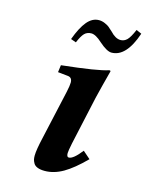

<svg xmlns="http://www.w3.org/2000/svg" viewBox="-101 -695 593 769"><g transform="rotate(15 195.5 -310.5)"><path d="M280.8 -325.2 236.8 -125Q230 -91.8 230 -83Q230 -66.9 238.8 -66.9Q257.3 -66.9 290 -108.9L320.8 -82Q273.4 -34.2 235.4 -12.2Q197.3 9.8 159.2 9.8Q141.1 9.8 129.4 5.1Q117.7 0.5 112.8 -8.1Q107.9 -16.6 106.4 -23.4Q105 -30.3 105 -39.1Q105 -63 118.2 -119.1L163.1 -319.8Q168.9 -346.7 168.9 -358.9Q168.9 -379.9 150.9 -381.8L108.9 -386.2L112.8 -416Q262.7 -432.1 305.2 -446.8Q311 -446.8 311 -443.8Q293 -376 280.8 -325.2ZM316.9 -575.2Q332 -575.2 343.5 -586.4Q355 -597.7 369.1 -630.9L391.1 -621.1Q356 -517.1 294.9 -517.1Q275.9 -517.1 243.2 -545.9Q216.3 -570.8 198.2 -570.8Q180.7 -570.8 169.7 -559.6Q158.7 -548.3 147 -520L125 -527.8Q143.6 -578.6 165 -604.2Q186.5 -629.9 213.9 -629.9Q226.6 -629.9 238.8 -624.5Q251 -619.1 256.6 -614.5Q262.2 -609.9 273.9 -599.1Q295.9 -575.2 316.9 -575.2Z"/></g></svg>

Font: Linux Libertine
Style: Bold Italic
Weight: 700
Italic angle: -11.5°
Designer: Philipp H. Poll
Foundry: Philipp H. Poll
Version: Version 4.0.5